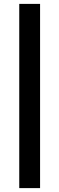

<svg xmlns="http://www.w3.org/2000/svg" viewBox="-20 -796 305 987"><path d="M79 -776H186V171H79Z"/></svg>

Font: Lato Heavy
Style: Regular
Weight: 800
Designer: Lukasz Dziedzic
Foundry: tyPoland Lukasz Dziedzic
Version: Version 2.007; 2014-02-27